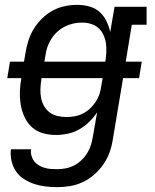

<svg xmlns="http://www.w3.org/2000/svg" viewBox="-20 -548 640 791"><path d="M216 223Q191 223 166.5 220Q142 217 120 209.5Q98 202 78.5 189.5Q59 177 46 158Q33 139 27.5 115Q22 91 25 67H108Q106 80 109.5 93Q113 106 120.5 116Q128 126 139 132.5Q150 139 162.5 143Q175 147 188.5 148Q202 149 216 149Q233 149 251 145.5Q269 142 285.5 133.5Q302 125 316 111.5Q330 98 340 81.5Q350 65 355 48Q360 31 363 13L380 -85Q366 -64 347 -45.5Q328 -27 305.5 -14.5Q283 -2 258.5 3Q234 8 210 8Q210 8 210 8Q210 8 210 8Q182 8 156 0.5Q130 -7 111 -24.5Q92 -42 81 -66Q70 -90 65.5 -116.5Q61 -143 62 -171Q63 -199 68 -226H10L21 -294H79L85 -330Q89 -355 97 -380.5Q105 -406 119 -429Q133 -452 153 -471.5Q173 -491 196.5 -504Q220 -517 246 -522.5Q272 -528 298 -528Q323 -528 347.5 -521.5Q372 -515 389.5 -499.5Q407 -484 418 -462Q429 -440 434 -416L452 -520H584V-446H523L498 -294H564L553 -226H487L445 25Q441 52 432 78Q423 104 407 127.5Q391 151 369 170.5Q347 190 321.5 202Q296 214 269 218.5Q242 223 216 223ZM163 -294H414Q417 -313 418 -332Q419 -351 416.5 -369Q414 -387 406.5 -403.5Q399 -420 386 -432Q373 -444 355 -449.5Q337 -455 318 -455Q300 -455 282 -451Q264 -447 247 -438.5Q230 -430 215.5 -416.5Q201 -403 191 -387Q181 -371 175 -353.5Q169 -336 167 -318ZM254 -66Q271 -66 288 -69Q305 -72 321 -80Q337 -88 350.5 -100.5Q364 -113 374 -128Q384 -143 389.5 -159.5Q395 -176 397 -193L403 -226H151L150 -218Q147 -199 146.5 -180Q146 -161 149.5 -143.5Q153 -126 162 -110.5Q171 -95 185 -84.5Q199 -74 217 -70Q235 -66 254 -66Z"/></svg>

Font: Iosevka Etoile Oblique
Style: Regular
Weight: 400
Italic angle: -9°
Designer: Belleve Invis
Foundry: Belleve Invis
Version: Version 15.5.2; ttfautohint (v1.8.4)